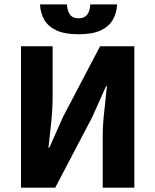

<svg xmlns="http://www.w3.org/2000/svg" viewBox="-20 -865 716 885"><path d="M76.8 0V-651.8H222.6V-421.5Q222.6 -363.7 216 -299.7Q209.3 -235.8 203.3 -184.1H207.3L271 -327.4L441.4 -651.8H599.2V0H453.4V-231.1Q453.4 -289.4 460.6 -351.9Q467.7 -414.4 472.8 -467.7H468.8L405 -324.9L234.6 0ZM342.1 -707.1Q278.3 -707.1 240.1 -724.9Q201.9 -742.8 184.1 -773.9Q166.3 -805.1 164.3 -844.6H288.3Q290.3 -814.7 302.8 -797.6Q315.3 -780.5 342.1 -780.5Q368.9 -780.5 382 -797.6Q395 -814.7 396 -844.6H519.9Q517.9 -805.1 500.1 -773.9Q482.4 -742.8 444.2 -724.9Q406 -707.1 342.1 -707.1Z"/></svg>

Font: SourceSans3VF
Style: Regular
Weight: 200
Designer: Paul D. Hunt
Foundry: Adobe
Version: Version 3.052;hotconv 1.1.0;makeotfexe 2.6.0